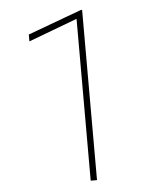

<svg xmlns="http://www.w3.org/2000/svg" viewBox="-52 -757 650 801"><g transform="rotate(-5 273.5 -356.5)"><path d="M321.8 0H295.4V-677.7L91.3 -601.1V-629.9L316.4 -712.9H321.8Z"/></g></svg>

Font: RobotoDraft Thin
Style: Regular
Weight: 250
Version: Version 2.001153; 2014